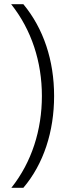

<svg xmlns="http://www.w3.org/2000/svg" viewBox="-20 -734 318 912"><path d="M237 -278C237 -447 187 -598 91 -714H33C130 -592 179 -440 179 -278C179 -117 131 36 34 158H91C187 45 237 -109 237 -278Z"/></svg>

Font: Noto Sans Khmer SemiCondensed Light
Style: Regular
Weight: 300
Width: 4
Designer: Danh Hong and the Monotype Design Team
Foundry: Monotype Imaging Inc.
Version: Version 2.004